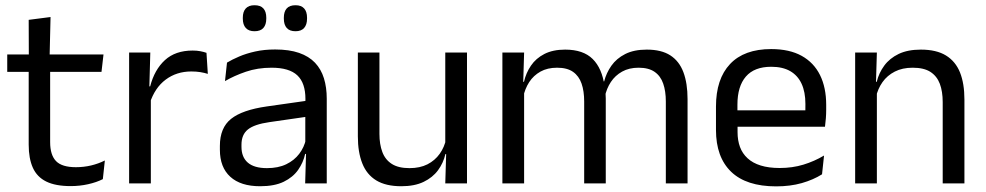

<svg xmlns="http://www.w3.org/2000/svg" viewBox="-20 -684 3676 716"><path d="M243.5 10Q187 10 152.5 -7Q118 -24 102.5 -58.5Q87 -93 87 -144.5V-452.5H167V-154Q167 -106 189 -83.2Q211 -60.5 263 -60.5Q292.5 -60.5 319.8 -67Q347 -73.5 371 -85.5L363.5 -16Q340 -4 308.5 3Q277 10 243.5 10ZM7 -416V-481H366L358.5 -416ZM87.5 -473 87 -610 168.5 -620.5 165 -473Z M538.5 -298.5 520 -361 540 -362Q556 -424 595 -459.8Q634 -495.5 698.5 -495.5Q714.5 -495.5 727.2 -493Q740 -490.5 750 -487L755 -408.5Q742.5 -412.5 727.2 -415Q712 -417.5 693.5 -417.5Q638.5 -417.5 597.8 -387Q557 -356.5 538.5 -298.5ZM461.5 0V-488H540.5L536.5 -344L542.5 -338V0Z M1118 0 1121.5 -118.5 1118.5 -131V-286.5L1119 -315Q1119 -374.5 1088.8 -403Q1058.5 -431.5 993 -431.5Q940.5 -431.5 896.8 -416.5Q853 -401.5 819 -381.5L826.5 -450.5Q845.5 -462 871.8 -473.2Q898 -484.5 931.8 -492Q965.5 -499.5 1006 -499.5Q1058.5 -499.5 1095.2 -486.8Q1132 -474 1154.8 -450Q1177.5 -426 1188 -392Q1198.5 -358 1198.5 -316V0ZM950 10.5Q877.5 10.5 838.8 -24.8Q800 -60 800 -125.5V-140Q800 -207.5 841.8 -240.8Q883.5 -274 974.5 -287L1129 -309L1133.5 -250L984.5 -228.5Q928.5 -220.5 904.5 -201.2Q880.5 -182 880.5 -144.5V-136.5Q880.5 -98 904.2 -77.5Q928 -57 975.5 -57Q1017.5 -57 1047.5 -71.5Q1077.5 -86 1096 -110.5Q1114.5 -135 1121 -165L1133.5 -110H1118Q1111 -78 1091.8 -50.5Q1072.5 -23 1038 -6.2Q1003.5 10.5 950 10.5ZM929 -567.5Q907.5 -567.5 896.5 -579.8Q885.5 -592 885.5 -614.5V-618Q885.5 -640.5 896.5 -652.5Q907.5 -664.5 929 -664.5Q951.5 -664.5 962.2 -652.5Q973 -640.5 973 -618V-614.5Q973 -592 962.2 -579.8Q951.5 -567.5 929 -567.5ZM1082 -567.5Q1060 -567.5 1049.2 -579.8Q1038.5 -592 1038.5 -614.5V-618Q1038.5 -640.5 1049.2 -652.5Q1060 -664.5 1082 -664.5Q1103.5 -664.5 1114.2 -652.5Q1125 -640.5 1125 -618V-614.5Q1125 -592 1114.2 -579.8Q1103.5 -567.5 1082 -567.5Z M1395 -488V-184.5Q1395 -146 1405.8 -117.2Q1416.5 -88.5 1441 -72.8Q1465.5 -57 1507 -57Q1546 -57 1574 -71.2Q1602 -85.5 1619.8 -110.5Q1637.5 -135.5 1644 -167L1658.5 -109.5H1641Q1633.5 -76.5 1613.5 -49.2Q1593.5 -22 1559.8 -5.8Q1526 10.5 1476.5 10.5Q1419 10.5 1383.2 -11.2Q1347.5 -33 1331 -74.8Q1314.5 -116.5 1314.5 -175.5V-488ZM1721.5 -488V0H1640.5L1644 -117L1640.5 -122V-488Z M2463 0V-305.5Q2463 -344 2453.2 -372.2Q2443.5 -400.5 2421.2 -416Q2399 -431.5 2361.5 -431.5Q2326 -431.5 2300 -417Q2274 -402.5 2258 -378.2Q2242 -354 2235.5 -323L2223 -380.5H2233Q2241 -412 2260 -439Q2279 -466 2311.5 -482.5Q2344 -499 2392 -499Q2446.5 -499 2479.8 -477.5Q2513 -456 2528.5 -414.8Q2544 -373.5 2544 -314.5V0ZM1853.5 0V-488H1934.5L1931 -371L1934.5 -366V0ZM2158.5 0V-305.5Q2158.5 -344 2148.8 -372.2Q2139 -400.5 2117 -416Q2095 -431.5 2057.5 -431.5Q2021.5 -431.5 1995.5 -417Q1969.5 -402.5 1953.5 -377.8Q1937.5 -353 1931 -321.5L1916 -379H1934Q1941.5 -412 1960 -439.2Q1978.5 -466.5 2010.2 -482.8Q2042 -499 2087.5 -499Q2155 -499 2190.2 -464Q2225.5 -429 2234.5 -362Q2237 -352 2238 -340.2Q2239 -328.5 2239 -317V0Z M2874.5 11Q2763 11 2706.5 -43.5Q2650 -98 2650 -199.5V-286.5Q2650 -389.5 2702.5 -445.2Q2755 -501 2856 -501Q2924 -501 2969.5 -475.8Q3015 -450.5 3038 -404Q3061 -357.5 3061 -293V-275Q3061 -259 3059.8 -243Q3058.5 -227 3056.5 -211.5H2982Q2983 -235.5 2983.2 -257Q2983.5 -278.5 2983.5 -296.5Q2983.5 -341 2969.2 -371.8Q2955 -402.5 2926.8 -418.8Q2898.5 -435 2856 -435Q2793 -435 2761.5 -398.5Q2730 -362 2730 -294V-247.5L2730.5 -237.5V-191Q2730.5 -160.5 2739.5 -136Q2748.5 -111.5 2767.8 -93.8Q2787 -76 2816.8 -66.8Q2846.5 -57.5 2887.5 -57.5Q2935 -57.5 2976 -70Q3017 -82.5 3053 -104L3045.5 -34Q3013 -13.5 2970 -1.2Q2927 11 2874.5 11ZM2692.5 -211.5V-272.5H3039.5V-211.5Z M3495.5 0V-303.5Q3495.5 -343 3484.8 -371.5Q3474 -400 3449.8 -415.8Q3425.5 -431.5 3383.5 -431.5Q3345 -431.5 3316.8 -417Q3288.5 -402.5 3271 -377.8Q3253.5 -353 3246.5 -321.5L3232 -379H3249.5Q3257.5 -412 3277.5 -439.2Q3297.5 -466.5 3331.2 -482.8Q3365 -499 3414 -499Q3472 -499 3507.8 -477Q3543.5 -455 3560 -413.8Q3576.5 -372.5 3576.5 -312.5V0ZM3169 0V-488H3250L3246.5 -371L3250 -366.5V0Z"/></svg>

Font: Anek Odia Medium
Style: Regular
Weight: 400
Version: Version 1.003